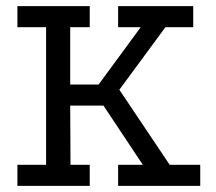

<svg xmlns="http://www.w3.org/2000/svg" viewBox="-20 -609 709 629"><path d="M37 -589H274V-520H210V-332H303L441 -520H367V-589H613V-520H522L371 -315L536 -69H636V0H367V-69H448L319 -263H210L211 -69H274V0H37V-69H131V-520H37Z"/></svg>

Font: Podkova
Style: Regular
Weight: 400
Designer: Ilya Yudin
Foundry: Cyreal (www.cyreal.org)
Version: Version 2.103